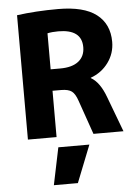

<svg xmlns="http://www.w3.org/2000/svg" viewBox="-65 -789 798 1115"><g transform="rotate(-5 334.5 -231.5)"><path d="M203 277 248 60H429L343 277ZM243 -270V0H76V-725Q186 -740 316 -740Q466 -740 539.5 -683.5Q613 -627 613 -523Q613 -456 574 -402.5Q535 -349 471 -326V-324Q523 -295 556 -205L633 0H458L389 -198Q375 -240 355 -255Q335 -270 293 -270ZM243 -395H299Q369 -395 406 -424.5Q443 -454 443 -507Q443 -611 306 -611Q270 -611 243 -605Z"/></g></svg>

Font: M PLUS 1p ExtraBold
Style: Regular
Weight: 800
Version: Version 1.062